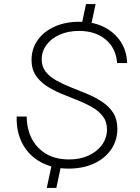

<svg xmlns="http://www.w3.org/2000/svg" viewBox="-20 -817 690 944"><path d="M378 -680 403 -797H450L425 -680ZM210 107 237 -20H284L257 107ZM317 12Q239 12 181 -19.5Q123 -51 91.5 -108.5Q60 -166 62 -244H111Q113 -147 169 -90Q225 -33 319 -33Q374 -33 416 -52.5Q458 -72 482 -105.5Q506 -139 506 -181Q506 -219 486 -245Q466 -271 433 -290Q400 -309 360.5 -324.5Q321 -340 281 -356.5Q241 -373 208 -395Q175 -417 155 -447.5Q135 -478 135 -522Q135 -577 165 -619.5Q195 -662 248 -686Q301 -710 371 -710Q439 -710 490.5 -684.5Q542 -659 572.5 -613.5Q603 -568 605 -507H556Q550 -581 499 -623Q448 -665 369 -665Q315 -665 273.5 -646.5Q232 -628 208.5 -596Q185 -564 185 -525Q185 -489 205 -464Q225 -439 258.5 -420.5Q292 -402 331.5 -386.5Q371 -371 410.5 -354.5Q450 -338 483.5 -315.5Q517 -293 537 -261.5Q557 -230 557 -184Q557 -126 526 -81.5Q495 -37 441 -12.5Q387 12 317 12Z"/></svg>

Font: Azeret Mono Thin Thin
Style: Italic
Weight: 250
Italic angle: -12°
Version: Version 1.002